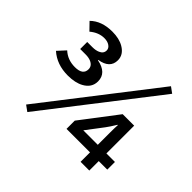

<svg xmlns="http://www.w3.org/2000/svg" viewBox="-184 -1064 1368 1368"><g transform="rotate(45 500.0 -380.0)"><path d="M828.6 -807.1 872.6 -774.9 234.9 46.9 190.9 15.1ZM726.1 -422.9H841.8V-143.1H927.7V-65.9H841.8V29.3H753.9V-65.9H517.1V-148.9ZM754.9 -143.1V-268.1Q754.9 -311 756.8 -343.8H753.9L752 -340.8Q723.6 -294.4 705.1 -270L608.9 -143.1ZM183.6 -607.9H236.8Q269 -607.9 292 -618.2Q324.7 -632.3 324.7 -663.6Q324.7 -685.1 303.7 -699.7Q283.2 -713.9 251 -713.9Q193.8 -713.9 142.6 -670.9L88.9 -726.1Q150.4 -787.1 258.3 -787.1Q328.6 -787.1 374.5 -759.8Q430.7 -726.6 430.7 -670.4Q430.7 -589.4 329.6 -573.2V-569.8Q437 -549.3 437 -463.9Q437 -400.9 376 -367.2Q328.6 -340.8 254.4 -340.8Q143.6 -340.8 70.8 -405.8L125 -464.8Q174.3 -418.9 248 -418.9Q328.1 -418.9 328.1 -477.1Q328.1 -512.2 290 -528.3Q268.6 -537.1 238.8 -537.1H183.6Z"/></g></svg>

Font: FORM UDPGothic
Style: Bold
Weight: 700
Foundry: Pronama LLC
Version: Version 1.051